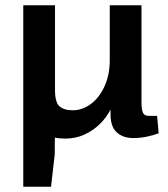

<svg xmlns="http://www.w3.org/2000/svg" viewBox="-20 -511 634 726"><path d="M188 -491V-170Q188 -124 205 -109Q222 -94 255 -94Q291 -94 323 -117.5Q355 -141 374.5 -183Q394 -225 395 -278L398 -97Q383 -67 357.5 -42Q332 -17 299 -2Q266 13 227 13Q183 13 146.5 -2Q110 -17 89 -49Q68 -81 68 -132V-491ZM188 -94 187 73 173 195H68V-182ZM515 -491V-124Q515 -108 517 -96.5Q519 -85 524.5 -79Q530 -73 543 -73H574L580 -7Q559 1 534 6Q509 11 484 11Q445 11 421.5 -10.5Q398 -32 398 -78V-97L395 -113V-491Z"/></svg>

Font: Exo 2 SemiBold
Style: Regular
Weight: 600
Designer: Natanael Gama
Foundry: Natanael Gama
Version: Version 2.010